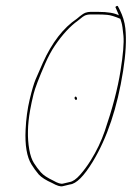

<svg xmlns="http://www.w3.org/2000/svg" viewBox="-20 -615 455 663"><path d="M244.6 -278.8C242.7 -281.9 240.8 -282.4 238.8 -280.2C236.9 -278.1 236.9 -275.5 238.9 -272.5C240.9 -269.5 242.9 -269 244.7 -271C246.5 -273 246.5 -275.6 244.6 -278.8ZM395.6 -550C396 -548 397.3 -543.7 399.6 -537C401.8 -530.3 404.1 -515 406.3 -491C408.5 -467 405.1 -426.7 396.1 -370C386.5 -309.6 368.4 -240.3 341.7 -162.3C329.9 -127.8 313.7 -94 293.2 -61C281.5 -42.3 269.2 -25.7 256.2 -11C243.3 3.7 231.1 11.8 221 13.5C212.5 15.2 204.7 17 197.6 19C190.5 21 179.2 17.5 163.7 8.5C144.7 -0.5 129.7 -10 121 -20C112.2 -30 104.3 -40.7 97.1 -52C89.9 -63.3 84.5 -79 81 -99C74 -138.9 75 -184 84 -234.5C87.1 -252.2 91.2 -271 96.1 -291C101.1 -311 114.4 -345.7 135.9 -395C146.4 -419 157.5 -439.7 169.2 -457C195.8 -496.2 222.8 -525 248.8 -543.5C261.6 -554.5 270.6 -560.8 275.8 -562.5C281.1 -564.2 286 -565 290.5 -565H321C329.7 -565 339.4 -564.6 350.3 -563.7C361.2 -562.8 376.3 -558.3 395.6 -550ZM390.5 -562C375.8 -570 352 -574 319.2 -574H291.9C286.4 -574 280.8 -573 274.9 -571C269.1 -569 259.4 -562.2 245.8 -550.5C198.9 -519.1 159.5 -468.3 127.9 -398C117.1 -374 108.7 -354.8 102.8 -340.5C96.8 -326.2 90 -303 82.4 -271.1C74.8 -239.1 70.1 -204.6 68.4 -167.5C65.8 -113.3 72.6 -73.1 88.8 -47C96.2 -35 104.4 -23.7 113.4 -13C123 -2.3 139.1 7.7 160.1 17C176.6 26.3 188.7 30 196.6 28C204.4 26 212.7 24 221.5 22C243.5 19.7 270 -6.7 300.5 -57C350.1 -138.8 385 -243.1 405.1 -370C414.5 -429.2 417 -478.3 412.8 -517.5C410.4 -539.2 404 -560.3 393.5 -581L387.4 -593C386.4 -595 384.4 -595.2 381.5 -593.5C378.6 -591.8 377.9 -590 379.6 -588L384.7 -576C386.8 -572 388.7 -567.3 390.5 -562Z"/></svg>

Font: Proton
Style: LitCndIt
Weight: 500
Version: Version 1.017